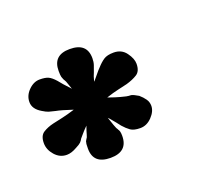

<svg xmlns="http://www.w3.org/2000/svg" viewBox="-56 -799 449 388"><g transform="rotate(-20 169.0 -605.5)"><path d="M146 -644 148 -646Q154 -653 158 -658Q162 -663 166 -667Q174 -676 181.5 -681Q189 -686 203 -686Q220 -686 229.5 -673Q239 -660 239 -649Q239 -633 229.5 -627Q220 -621 206 -617Q198 -615 186.5 -612.5Q175 -610 160 -605Q177 -599 185 -597Q193 -595 197 -594Q202 -593 207 -593Q212 -592 222 -586Q229 -580 233.5 -573.5Q238 -567 238 -559Q238 -547 227 -535.5Q216 -524 202 -524Q188 -524 181 -529Q174 -534 167 -542Q164 -546 160 -551Q156 -556 150 -563L147 -566Q151 -554 153 -548.5Q155 -543 156 -541L159 -536L158 -537Q160 -535 161 -531.5Q162 -528 162 -522Q162 -488 125 -488Q88 -488 88 -521Q88 -532 89 -534Q89 -536 90 -537.5Q91 -539 92 -541Q94 -543 95.5 -549Q97 -555 101 -566Q92 -557 88 -552Q84 -547 82 -545Q80 -541 77 -538Q74 -535 66 -531Q54 -524 44 -524Q29 -524 18.5 -536Q8 -548 8 -562Q8 -578 17.5 -584Q27 -590 40 -593Q49 -595 60.5 -597.5Q72 -600 88 -605Q64 -613 53 -615Q44 -617 39 -618.5Q34 -620 26 -625Q9 -635 9 -650Q9 -664 20 -675Q31 -686 44 -686Q56 -686 62.5 -683Q69 -680 77 -671Q83 -663 99 -646Q96 -654 94.5 -659Q93 -664 91 -667Q89 -670 88.5 -672Q88 -674 87 -676Q86 -680 86 -689Q86 -723 122 -723Q159 -723 159 -690Q159 -682 157 -676Q155 -670 152 -662Q149 -656 146 -644Z"/></g></svg>

Font: Jura
Style: Bold
Weight: 700
Designer: Ed Merritt
Foundry: Ten by Twenty
Version: Version 1.007